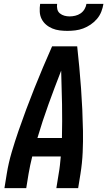

<svg xmlns="http://www.w3.org/2000/svg" viewBox="-20 -975 556 995"><path d="M3 0 15 -74Q24 -130 40.5 -186Q57 -242 76 -297Q95 -352 115.5 -407Q136 -462 158 -517Q180 -572 203 -626.5Q226 -681 250 -735H380Q386 -681 391 -626.5Q396 -572 400 -517Q404 -462 406.5 -407Q409 -352 410 -297Q411 -242 408.5 -186Q406 -130 397 -74L385 0H272L284 -74Q288 -96 290.5 -118.5Q293 -141 295 -164H147Q141 -141 136.5 -118.5Q132 -96 128 -74L116 0ZM174 -260H301Q303 -348 301.5 -435Q300 -522 297 -609Q263 -522 231.5 -435Q200 -348 174 -260ZM329 -815Q309 -815 289 -817.5Q269 -820 251 -827.5Q233 -835 218.5 -847.5Q204 -860 195.5 -877Q187 -894 186 -914.5Q185 -935 188 -955H276Q274 -941 277 -927.5Q280 -914 290.5 -905.5Q301 -897 314 -893.5Q327 -890 341 -890Q355 -890 370 -893.5Q385 -897 397.5 -905.5Q410 -914 418 -927.5Q426 -941 428 -955H516Q513 -935 505 -914.5Q497 -894 482.5 -877Q468 -860 449.5 -847.5Q431 -835 411 -827.5Q391 -820 370 -817.5Q349 -815 329 -815Z"/></svg>

Font: Iosevka Curly
Style: Bold Italic
Weight: 700
Italic angle: -9°
Monospace: yes
Designer: Belleve Invis
Foundry: Belleve Invis
Version: Version 22.1.2; ttfautohint (v1.8.4)